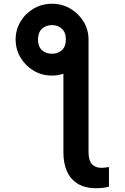

<svg xmlns="http://www.w3.org/2000/svg" viewBox="-20 -780 655 1009"><path d="M484.4 209.2Q402 209.2 357.6 160.2Q313.2 111.2 313.2 18.8V-392.4Q284.1 -382.8 253.6 -382.8Q200.6 -382.8 157.3 -408.4Q114 -433.9 88.2 -476.9Q62.5 -519.9 62.1 -571.7Q62.1 -623.6 87.7 -666.4Q113.3 -709.2 156.8 -734.7Q200.3 -760.3 253.6 -760.3Q306.1 -760.3 349.6 -734.7Q393.1 -709.2 419.2 -666.4Q445.3 -623.6 445.3 -571.7V18.8Q445.3 62.9 462.9 82.4Q480.5 101.9 512.8 101.9Q530.2 101.9 552.6 97.7V201Q538 205.3 519.9 207.2Q501.8 209.2 484.4 209.2ZM253.9 -497.5Q283.7 -497.5 304.9 -516.2Q326 -534.8 326 -572.1V-573.2Q326 -610.4 304.7 -629.3Q283.4 -648.1 253.9 -648.1Q221.6 -648.1 200.8 -629.1Q180 -610.1 179.7 -573.2Q179.7 -535.2 200.6 -516.3Q221.6 -497.5 253.9 -497.5Z"/></svg>

Font: Linik Sans SemiBold
Style: Regular
Weight: 600
Designer: Rasmus Andersson (font), Cristiano Sobral (main changes)
Foundry: rsms
Version: Version 3.018;June 1, 2022;FontCreator 14.0.0.2814 64-bit; t